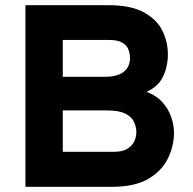

<svg xmlns="http://www.w3.org/2000/svg" viewBox="-20 -720 742 740"><path d="M78 0V-700H398Q484 -700 534.2 -672.5Q584.5 -645 605.8 -601.8Q627 -558.5 627 -511Q627 -464 608.5 -425Q590 -386 545 -366Q582.5 -352 605.8 -326.2Q629 -300.5 639.8 -269.2Q650.5 -238 650.5 -208Q650.5 -158 627.5 -110Q604.5 -62 552.2 -31Q500 0 411.5 0ZM222 -424H382.5Q433.5 -424 457.2 -443.5Q481 -463 481 -495.5Q481 -512.5 475.2 -528.5Q469.5 -544.5 452 -555.2Q434.5 -566 400 -566H222ZM222 -135H419Q452.5 -135 471.2 -146.8Q490 -158.5 497.8 -176Q505.5 -193.5 505.5 -210Q505.5 -231 496.5 -250.2Q487.5 -269.5 463 -282Q438.5 -294.5 391 -294.5H222Z"/></svg>

Font: Overpass ExtraBold
Style: Regular
Weight: 800
Designer: Delve Withrington, Dave Bailey, Thomas Jockin
Foundry: Delve Fonts LLC
Version: Version 4.000; ttfautohint (v1.8.3)